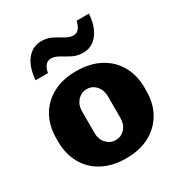

<svg xmlns="http://www.w3.org/2000/svg" viewBox="-177 -876 954 1013"><g transform="rotate(-30 300.0 -370.0)"><path d="M300 10Q217 10 156.5 -22.5Q96 -55 64 -113.5Q32 -172 32 -246V-266Q32 -342 64.5 -399.5Q97 -457 157 -489Q217 -521 298 -521Q383 -521 443.5 -488.5Q504 -456 536.5 -398.5Q569 -341 569 -266V-246Q569 -169 536 -111.5Q503 -54 443 -22Q383 10 300 10ZM300 -101Q334 -101 356.5 -126Q379 -151 379 -190V-322Q379 -360 356.5 -385.5Q334 -411 300 -411Q267 -411 244 -385.5Q221 -360 221 -322V-190Q221 -151 244 -126Q267 -101 300 -101ZM91 -586Q94 -633 109.5 -670Q125 -707 153 -728.5Q181 -750 218 -750Q255 -750 283.5 -735Q312 -720 336 -705.5Q360 -691 383 -691Q405 -691 417.5 -707.5Q430 -724 435 -750H510Q508 -703 492 -666Q476 -629 448.5 -607.5Q421 -586 383 -586Q346 -586 317.5 -601Q289 -616 265 -630.5Q241 -645 218 -645Q196 -645 183.5 -629Q171 -613 166 -586Z"/></g></svg>

Font: Chivo Mono ExtraBold
Style: Regular
Weight: 800
Monospace: yes
Designer: Hector Gatti
Foundry: Omnibus-Type
Version: Version 1.008